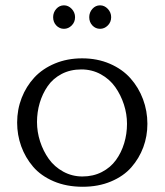

<svg xmlns="http://www.w3.org/2000/svg" viewBox="-20 -696 623 727"><path d="M291 -475.1Q348.6 -475.1 396 -454.6Q443.4 -434.1 474.1 -399.4Q504.9 -364.7 521.5 -320.3Q538.1 -275.9 538.1 -227.1Q538.1 -180.2 522.5 -138.2Q506.8 -96.2 477.3 -62.5Q447.8 -28.8 400.1 -8.8Q352.5 11.2 293 11.2Q231.9 11.2 183.3 -9.5Q134.8 -30.3 105.2 -64.9Q75.7 -99.6 60.3 -142.3Q44.9 -185.1 44.9 -231.9Q44.9 -281.2 62 -325.2Q79.1 -369.1 110.1 -402.6Q141.1 -436 188 -455.6Q234.9 -475.1 291 -475.1ZM292 -27.8Q333 -27.8 365.7 -44.7Q398.4 -61.5 418.9 -89.8Q439.5 -118.2 450.2 -153.6Q460.9 -189 460.9 -227.1Q460.9 -264.2 449.2 -300.3Q437.5 -336.4 416.3 -366.5Q395 -396.5 361.6 -414.8Q328.1 -433.1 288.1 -433.1Q246.1 -433.1 213.1 -415.8Q180.2 -398.4 160.4 -369.6Q140.6 -340.8 130.4 -306.2Q120.1 -271.5 120.1 -233.9Q120.1 -196.8 131.8 -160.4Q143.6 -124 164.8 -94.2Q186 -64.5 219.5 -46.1Q252.9 -27.8 292 -27.8ZM181.2 -630.9Q181.2 -648.9 193.1 -662.4Q205.1 -675.8 222.2 -675.8Q238.8 -675.8 251.5 -662.4Q264.2 -648.9 264.2 -630.9Q264.2 -612.3 251.5 -599.6Q238.8 -586.9 222.2 -586.9Q205.1 -586.9 193.1 -599.6Q181.2 -612.3 181.2 -630.9ZM317.9 -630.9Q317.9 -648.9 329.8 -662.4Q341.8 -675.8 358.9 -675.8Q375.5 -675.8 388.2 -662.4Q400.9 -648.9 400.9 -630.9Q400.9 -612.3 388.2 -599.6Q375.5 -586.9 358.9 -586.9Q341.8 -586.9 329.8 -599.6Q317.9 -612.3 317.9 -630.9Z"/></svg>

Font: Quattrocento Roman
Style: Regular
Weight: 400
Designer: Pablo Impallari
Foundry: Pablo Impallari. www.impallari.com Igino Marini. www.ikern.com
Version: Version 1.000